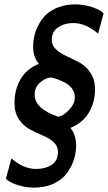

<svg xmlns="http://www.w3.org/2000/svg" viewBox="-20 -770 492 875"><path d="M301 -187Q327 -155 327 -107Q327 -76 317.5 -45Q308 -14 287 16.5Q266 47 226.5 66Q187 85 134 85Q96 85 58 72.5Q20 60 7 44L32 -48Q87 0 145 0Q186 0 215 -18.5Q244 -37 244 -78Q244 -105 223.5 -123Q203 -141 174 -153Q145 -165 116 -180.5Q87 -196 66.5 -226Q46 -256 46 -301Q46 -362 74 -409.5Q102 -457 157 -479Q131 -509 131 -558Q131 -582 136.5 -606.5Q142 -631 156 -657.5Q170 -684 191 -704Q212 -724 246.5 -737Q281 -750 324 -750Q362 -750 400 -737.5Q438 -725 452 -709L427 -617Q370 -665 314 -665Q274 -665 245 -645.5Q216 -626 216 -588Q216 -562 236.5 -544Q257 -526 285.5 -513Q314 -500 343 -484.5Q372 -469 392.5 -438Q413 -407 413 -363Q413 -306 386 -258.5Q359 -211 301 -187ZM214 -417Q191 -417 164.5 -395.5Q138 -374 138 -339Q138 -274 246 -238Q269 -242 295 -269.5Q321 -297 321 -327Q321 -390 214 -417Z"/></svg>

Font: Cabin
Style: SemiBold Italic
Weight: 600
Designer: Pablo Impallari
Foundry: Pablo Impallari. www.impallari.com Igino Marini. www.ikern.com
Version: Version 1.005